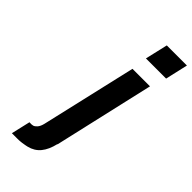

<svg xmlns="http://www.w3.org/2000/svg" viewBox="-291 -778 1045 1045"><g transform="rotate(45 232.0 -255.0)"><path d="M434.1 -591.8H278.8L309.1 -722.2H463.9ZM269 80.1 268.1 78.1Q255.9 130.9 230.5 161.9Q205.1 192.9 163.1 203.1Q156.2 204.6 150.4 205.8Q144.5 207 137.7 208Q130.9 209 127 209.7Q123 210.4 115.5 210.9Q107.9 211.4 105.2 211.7Q102.5 211.9 93.3 211.9Q84 211.9 81.3 211.9Q78.6 211.9 66.4 211.9Q54.2 211.9 50.8 211.9L76.2 102.1Q94.2 103.5 103.5 100.8Q112.8 98.1 123 86.9Q134.3 74.2 140.1 49.8L267.1 -500H401.9Z"/></g></svg>

Font: Perun
Style: Bold Italic
Weight: 700
Italic angle: -12°
Foundry: Copyright (c) Stefan Peev, Context Ltd, 2016
Version: Version 001.000